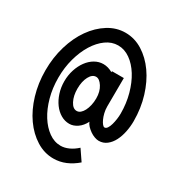

<svg xmlns="http://www.w3.org/2000/svg" viewBox="-177 -677 931 995"><g transform="rotate(30 289.0 -180.0)"><path d="M286 120Q309 120 333.5 109Q358 98 381 77L424 140Q393 167 358.5 181.5Q324 196 286 196Q232 196 184 166Q136 136 100 85Q64 34 43.5 -34.5Q23 -103 23 -180Q23 -257 43.5 -325.5Q64 -394 100 -445Q136 -496 184 -526Q232 -556 286 -556Q341 -556 389 -526Q437 -496 473 -445Q509 -394 530 -325.5Q551 -257 551 -180Q551 -148 544.5 -116Q538 -84 525 -58.5Q512 -33 491.5 -17Q471 -1 444 -1Q433 -1 419 -6Q405 -11 392 -20Q379 -29 368.5 -40Q358 -51 354 -63Q339 -33 315.5 -17Q292 -1 268 -1Q241 -1 217 -15Q193 -29 175 -53.5Q157 -78 146.5 -110.5Q136 -143 136 -180Q136 -216 146.5 -248.5Q157 -281 175 -305.5Q193 -330 217 -344Q241 -358 268 -358Q296 -358 324 -342V-348H395L394 -178Q394 -158 398.5 -139.5Q403 -121 409.5 -107Q416 -93 423 -84.5Q430 -76 436 -76Q445 -76 452 -86.5Q459 -97 463.5 -113Q468 -129 470.5 -147Q473 -165 473 -180Q473 -241 458 -295.5Q443 -350 417.5 -391Q392 -432 358 -456Q324 -480 286 -480Q248 -480 214.5 -456Q181 -432 155.5 -391Q130 -350 115 -295.5Q100 -241 100 -180Q100 -118 115 -63.5Q130 -9 155.5 31.5Q181 72 214.5 96Q248 120 286 120ZM268 -282Q245 -282 229.5 -253Q214 -224 214 -180Q214 -138 229.5 -108Q245 -78 268 -78Q280 -78 290 -86.5Q300 -95 307.5 -109.5Q315 -124 319.5 -143.5Q324 -163 324 -185Q324 -226 306 -254Q288 -282 268 -282Z"/></g></svg>

Font: Berliner Wand
Style: Regular
Weight: 400
Designer: Peter Wiegel
Foundry: Peter Wiegel
Version: Version 1.000